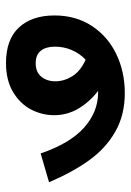

<svg xmlns="http://www.w3.org/2000/svg" viewBox="82 -513 436 640"><g transform="rotate(-90 300.0 -193.0)"><path d="M12.5 -247.5 108.5 -275.5Q142 -177.5 194.5 -130.8Q247 -84 311.5 -84H317Q280 -112.5 258 -149.8Q236 -187 236 -230.5Q236 -271 255.2 -307.8Q274.5 -344.5 313.8 -367.8Q353 -391 410 -391Q488.5 -391 528.5 -347.8Q568.5 -304.5 568.5 -229.5Q568.5 -158.5 533.8 -105.2Q499 -52 440 -23.5Q381 5 310 5Q236.5 5 181 -26.8Q125.5 -58.5 85.8 -113.8Q46 -169 12.5 -247.5ZM421 -125.5Q442 -145.5 453.2 -172Q464.5 -198.5 464.5 -228Q464.5 -257.5 451 -274.8Q437.5 -292 409 -292Q379.5 -292 364.2 -273.2Q349 -254.5 349 -226.5Q349 -197.5 365.8 -170.2Q382.5 -143 421 -125.5Z"/></g></svg>

Font: JuliaMono SemiBoldItalic
Style: Regular
Weight: 600
Italic angle: -9°
Monospace: yes
Designer: cormullion
Foundry: corm
Version: Version 0.049; ttfautohint (v1.8.4)